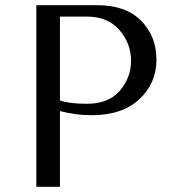

<svg xmlns="http://www.w3.org/2000/svg" viewBox="-20 -720 653 740"><path d="M211 -292V0H120V-700H354Q465 -700 524 -640Q583 -580 583 -490Q583 -399 517 -337.5Q451 -276 333 -276Q271 -276 211 -292ZM211 -656V-333Q247 -320 315 -320Q398 -320 441.5 -370Q485 -420 485 -486Q485 -553 440 -604.5Q395 -656 316 -656Z"/></svg>

Font: Tenor Sans
Style: Regular
Weight: 400
Designer: Denis Masharov
Foundry: Denis Masharov
Version: Version 1.1